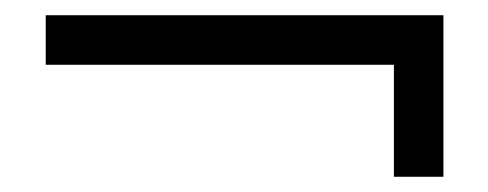

<svg xmlns="http://www.w3.org/2000/svg" viewBox="-20 -427 640 252"><path d="M40 -407H562V-342H40ZM497 -407H562V-195H497Z"/></svg>

Font: Cinzel Black
Style: Regular
Weight: 900
Designer: Natanael Gama
Version: Version 2.000